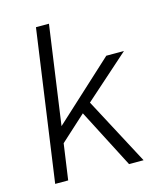

<svg xmlns="http://www.w3.org/2000/svg" viewBox="-106 -776 728 856"><g transform="rotate(-15 258.0 -348.5)"><path d="M243 -272 126 -165.5 102.5 0H42.5L140.5 -697H200.5L136.5 -241.5L410.5 -493H492L286 -310L450.5 0H383.5Z"/></g></svg>

Font: HK Grotesk Light
Style: Italic
Weight: 300
Italic angle: -16°
Designer: Alfredo Marco Pradil
Foundry: Hanken Design Co.
Version: Version 3.001